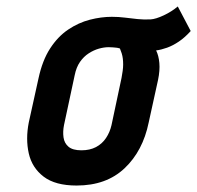

<svg xmlns="http://www.w3.org/2000/svg" viewBox="-20 -564 610 594"><path d="M570 -468 530 -544Q511 -528 486.5 -516.5Q462 -505 446 -504Q425 -503 405.5 -505Q386 -507 366.5 -509.5Q347 -512 326 -512Q293 -512 258 -503Q223 -494 191 -472.5Q159 -451 135 -414Q111 -377 99 -321L69 -185Q59 -134 69 -89.5Q79 -45 115 -17.5Q151 10 217 10Q309 10 365.5 -43.5Q422 -97 440 -185L469 -317Q475 -346 473 -369Q471 -392 463 -408Q479 -410 497 -416.5Q515 -423 533.5 -435.5Q552 -448 570 -468ZM356 -323 325 -177Q320 -155 308 -137Q296 -119 277 -109Q258 -99 232 -99Q205 -99 192 -110Q179 -121 176.5 -139Q174 -157 178 -177L211 -331Q216 -356 227.5 -372.5Q239 -389 254.5 -399Q270 -409 286 -413.5Q302 -418 316 -418Q323 -418 328.5 -417.5Q334 -417 339.5 -416.5Q345 -416 351 -414Q354 -407 356.5 -399Q359 -391 360 -382.5Q361 -374 361 -364.5Q361 -355 359.5 -344.5Q358 -334 356 -323Z"/></svg>

Font: Advent Pro
Style: Italic
Weight: 400
Italic angle: -12°
Designer: VivaRado, Andreas Kalpakidis
Foundry: VivaRado, Andreas Kalpakidis
Version: Version 3.000